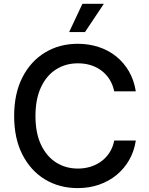

<svg xmlns="http://www.w3.org/2000/svg" viewBox="-20 -964 772 994"><path d="M382.3 9.8Q287.1 9.8 212.9 -35.2Q138.7 -80.1 95.9 -163.8Q53.2 -247.6 53.2 -363.3Q53.2 -479.5 95.9 -563.2Q138.7 -647 213.1 -692.1Q287.6 -737.3 382.3 -737.3Q439.9 -737.3 490.7 -720.7Q541.5 -704.1 581.3 -672.1Q621.1 -640.1 647.5 -594.7Q673.8 -549.3 683.1 -491.2H571.3Q564 -526.4 546.9 -553.2Q529.8 -580.1 504.6 -598.9Q479.5 -617.7 448.7 -627Q418 -636.2 383.3 -636.2Q319.8 -636.2 270 -604.5Q220.2 -572.8 191.9 -511.7Q163.6 -450.7 163.6 -363.3Q163.6 -275.9 192.1 -215.1Q220.7 -154.3 270.5 -122.8Q320.3 -91.3 383.3 -91.3Q417.5 -91.3 448.5 -100.8Q479.5 -110.4 504.6 -128.9Q529.8 -147.5 547.1 -174.3Q564.5 -201.2 571.3 -236.3H683.1Q674.8 -181.6 649.4 -136.7Q624 -91.8 584.2 -58.8Q544.4 -25.9 493.4 -8.1Q442.4 9.8 382.3 9.8ZM337.9 -797.9 406.7 -944.3H517.6L419.9 -797.9Z"/></svg>

Font: Inter 16pt Medium
Style: Regular
Weight: 500
Version: Version 4.001;git-66647c0bb